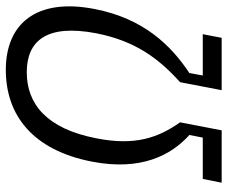

<svg xmlns="http://www.w3.org/2000/svg" viewBox="-81 -701 782 660"><g transform="rotate(-90 310.0 -371.0)"><path d="M391.5 -670C499 -670 558.5 -602.5 525.5 -430.5C499 -297 440 -217.5 357.5 -143L330 0H510L522.5 -65H380.5L389 -111C483 -173.5 576 -267 609 -436.5C648.5 -639 556.5 -742 400 -742C243.5 -742 124 -649 84.5 -446.5C51.5 -277 106.5 -173.5 176 -111L167 -65H25L12 0H192L219.5 -143C167 -217.5 138 -297 164.5 -430.5C197.5 -602.5 283.5 -670 391.5 -670Z"/></g></svg>

Font: Monaspace Krypton Light
Style: Italic
Weight: 300
Italic angle: -11°
Designer: Riley Cran & the Lettermatic Team
Foundry: Lettermatic
Version: Version 1.101 (Monaspace Krypton)